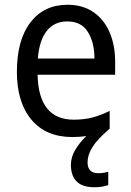

<svg xmlns="http://www.w3.org/2000/svg" viewBox="-20 -566 550 807"><path d="M348 116Q348 162 393 162Q407 162 417.5 160Q428 158 435 156V212Q423 216 409 218.5Q395 221 377 221Q326 221 302 196.5Q278 172 278 127Q278 93 298 61Q318 29 343 6Q316 10 284 10Q173 10 112 -63Q51 -136 51 -264Q51 -398 108 -472Q165 -546 264 -546Q327 -546 372 -515.5Q417 -485 440.5 -430.5Q464 -376 464 -306V-252H138Q142 -63 290 -63Q333 -63 368 -72Q403 -81 441 -100V-25Q388 20 368 53Q348 86 348 116ZM263 -476Q208 -476 176.5 -436Q145 -396 139 -320H377Q377 -387 349.5 -431.5Q322 -476 263 -476Z"/></svg>

Font: Noto Sans Gurmukhi SemiCondensed
Style: Regular
Weight: 400
Width: 4
Designer: Jelle Bosma - Monotype Design Team
Foundry: Monotype Imaging Inc.
Version: Version 2.004; ttfautohint (v1.8.4.7-5d5b)